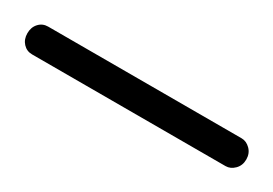

<svg xmlns="http://www.w3.org/2000/svg" viewBox="-25 -115 391 275"><g transform="rotate(30 171.0 23.0)"><path d="M11 46Q2 46 -4 39.5Q-10 33 -10 23Q-10 13 -4 6.5Q2 0 11 0H331Q339 0 345.5 6.5Q352 13 352 23Q352 33 345.5 39.5Q339 46 331 46Z"/></g></svg>

Font: Dosis ExtraLight Light
Style: Regular
Weight: 300
Version: Version 3.001; ttfautohint (v1.8.2)